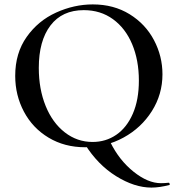

<svg xmlns="http://www.w3.org/2000/svg" viewBox="-20 -656 806 871"><path d="M710 175Q727 175 745 173H746Q748 173 749.5 177.5Q751 182 749 183Q704 195 667 195Q590 195 506.5 143Q423 91 365 -2L481 -10Q521 71 586 123Q651 175 710 175ZM49 -312Q49 -415 101 -488.5Q153 -562 234.5 -599Q316 -636 401 -636Q496 -636 568 -591.5Q640 -547 678.5 -474Q717 -401 717 -319Q717 -228 669 -152Q621 -76 540.5 -32Q460 12 366 12Q273 12 200.5 -31.5Q128 -75 88.5 -149.5Q49 -224 49 -312ZM610 -290Q610 -383 579.5 -455.5Q549 -528 492.5 -569Q436 -610 360 -610Q262 -610 209 -540.5Q156 -471 156 -348Q156 -252 187 -175.5Q218 -99 274 -55.5Q330 -12 400 -12Q460 -12 507.5 -44.5Q555 -77 582.5 -140Q610 -203 610 -290Z"/></svg>

Font: Cormorant SC SemiBold
Style: Regular
Weight: 600
Designer: Christian Thalmann (Catharsis Fonts)
Foundry: Catharsis Fonts
Version: Version 4.000